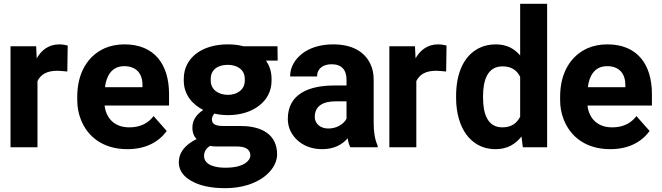

<svg xmlns="http://www.w3.org/2000/svg" viewBox="-20 -770 3462 1004"><path d="M35 0H176V-346C194 -382 226 -400 281 -400C296 -400 318 -397 332 -396L334 -532C323 -535 304 -538 290 -538C232 -538 195 -505 172 -465L169 -528H35Z M384 -246C384 -211 390 -178 402 -147C437 -55 519 10 646 10C744 10 811 -29 852 -85L783 -163C756 -127 715 -104 656 -104C580 -104 535 -150 527 -218H864V-278C864 -434 787 -538 631 -538C593 -538 558 -531 528 -518C440 -479 384 -390 384 -265ZM529 -314C536 -373 564 -424 630 -424C691 -424 725 -387 725 -326V-314Z M915 79C915 124 944 155 977 174C1022 201 1083 214 1158 214C1242 214 1312 191 1359 156C1394 130 1429 89 1429 37C1429 -66 1349 -111 1240 -111H1150C1119 -111 1088 -115 1088 -146C1088 -159 1095 -169 1101 -176C1122 -171 1146 -168 1172 -168C1242 -168 1299 -188 1338 -220C1373 -248 1400 -290 1400 -348V-358C1400 -398 1388 -428 1371 -453H1432L1431 -528H1253C1228 -535 1200 -538 1171 -538C1101 -538 1043 -519 1004 -488C969 -460 941 -418 941 -358V-348C941 -273 989 -222 1043 -195C1015 -177 986 -148 986 -103C986 -76 995 -56 1008 -42C995 -37 984 -30 973 -22C944 -1 915 30 915 79ZM1047 45C1047 20 1062 2 1079 -7C1092 -4 1108 -4 1124 -4H1219C1257 -4 1289 7 1289 43C1289 51 1286 59 1281 66C1259 96 1213 107 1158 107C1107 107 1047 94 1047 45ZM1082 -348V-358C1082 -407 1121 -431 1171 -431C1220 -431 1260 -406 1260 -358V-348C1260 -301 1220 -274 1172 -274C1124 -274 1082 -300 1082 -348Z M1485 -148C1485 -125 1490 -104 1499 -85C1526 -30 1584 10 1665 10C1727 10 1770 -14 1798 -47C1801 -28 1805 -13 1812 0H1955V-8C1940 -41 1934 -79 1934 -128V-352C1934 -383 1929 -410 1918 -433C1887 -501 1820 -538 1722 -538C1653 -538 1597 -519 1558 -488C1526 -462 1497 -423 1497 -370H1638C1638 -412 1670 -434 1714 -434C1767 -434 1792 -404 1792 -353V-323H1729C1595 -323 1485 -279 1485 -148ZM1626 -159C1626 -218 1673 -240 1734 -240H1792V-149C1776 -120 1741 -98 1696 -98C1657 -98 1626 -122 1626 -159Z M2016 0H2157V-346C2175 -382 2207 -400 2262 -400C2277 -400 2299 -397 2313 -396L2315 -532C2304 -535 2285 -538 2271 -538C2213 -538 2176 -505 2153 -465L2150 -528H2016Z M2365 -258C2365 -179 2385 -112 2419 -66C2451 -23 2500 10 2571 10C2636 10 2676 -18 2707 -56L2714 0H2841V-750H2700V-480C2671 -514 2632 -538 2572 -538C2539 -538 2510 -531 2484 -518C2405 -478 2365 -387 2365 -268ZM2506 -258V-268C2506 -348 2528 -423 2608 -423C2656 -423 2684 -401 2700 -368V-160C2684 -127 2655 -104 2607 -104C2528 -104 2506 -178 2506 -258Z M2909 -246C2909 -211 2915 -178 2927 -147C2962 -55 3044 10 3171 10C3269 10 3336 -29 3377 -85L3308 -163C3281 -127 3240 -104 3181 -104C3105 -104 3060 -150 3052 -218H3389V-278C3389 -434 3312 -538 3156 -538C3118 -538 3083 -531 3053 -518C2965 -479 2909 -390 2909 -265ZM3054 -314C3061 -373 3089 -424 3155 -424C3216 -424 3250 -387 3250 -326V-314Z"/></svg>

Font: Asimov Pro
Style: Bd
Weight: 700
Designer: Google
Version: Version 2.000980; 2014